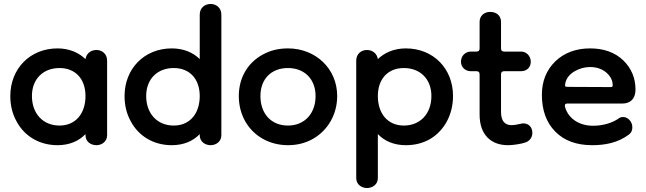

<svg xmlns="http://www.w3.org/2000/svg" viewBox="-20 -716 3256 968"><path d="M270 16C330 16 378 -5 411 -40V-34C411 -2 438 16 466 16C493 16 520 -2 520 -34V-410C520 -446 493 -464 466 -464C439 -464 415 -447 411 -418C378 -450 330 -472 270 -472C132 -472 32 -370 32 -232C32 -185 42 -143 63 -105C103 -29 179 16 270 16ZM280 -83C197 -83 141 -143 141 -232C141 -317 197 -373 280 -373C361 -373 411 -317 411 -232C411 -143 361 -83 280 -83Z M846 16C906 16 954 -5 987 -40V-34C987 -2 1014 16 1042 16C1069 16 1096 -2 1096 -34V-642C1096 -678 1069 -696 1042 -696C1014 -696 987 -678 987 -642V-418C954 -451 906 -472 846 -472C708 -472 608 -370 608 -232C608 -185 618 -143 639 -105C679 -29 755 16 846 16ZM856 -83C773 -83 717 -143 717 -232C717 -317 773 -373 856 -373C937 -373 987 -317 987 -232C987 -143 937 -83 856 -83Z M1432 16C1479 16 1521 5 1558 -16C1633 -59 1680 -139 1680 -232C1680 -370 1571 -472 1432 -472C1385 -472 1343 -462 1305 -441C1229 -400 1184 -324 1184 -232C1184 -185 1195 -143 1216 -105C1259 -29 1339 16 1432 16ZM1432 -83C1347 -83 1293 -143 1293 -232C1293 -317 1347 -373 1432 -373C1515 -373 1571 -317 1571 -232C1571 -143 1515 -83 1432 -83Z M2026 16C2073 16 2114 5 2150 -16C2221 -59 2264 -139 2264 -232C2264 -370 2165 -472 2026 -472C1966 -472 1918 -450 1885 -418C1881 -447 1857 -464 1830 -464C1803 -464 1776 -446 1776 -410V182C1776 214 1803 232 1830 232C1858 232 1885 214 1885 182V-40C1918 -5 1966 16 2026 16ZM2016 -83C1935 -83 1885 -143 1885 -232C1885 -317 1935 -373 2016 -373C2099 -373 2155 -317 2155 -232C2155 -143 2099 -83 2016 -83Z M2541 16C2566 16 2607 10 2630 2C2654 -7 2664 -27 2664 -46C2664 -73 2647 -94 2618 -94C2609 -94 2581 -85 2560 -85C2524 -85 2506 -107 2506 -152V-341C2506 -352 2511 -357 2522 -357H2606C2637 -357 2656 -377 2656 -405C2656 -434 2633 -456 2608 -456H2522C2511 -456 2506 -461 2506 -472V-606C2506 -637 2483 -656 2451 -656C2422 -656 2398 -637 2398 -606V-472C2398 -461 2393 -456 2382 -456H2354C2326 -456 2304 -434 2304 -405C2304 -377 2326 -357 2354 -357H2382C2393 -357 2398 -352 2398 -341V-138C2398 -35 2457 16 2541 16Z M2966 16C3030 16 3095 4 3150 -37C3166 -49 3168 -63 3168 -75C3168 -103 3145 -126 3122 -126C3113 -126 3106 -124 3101 -120C3066 -95 3018 -82 2970 -82C2903 -82 2846 -116 2829 -176C2828 -179 2828 -181 2828 -184C2828 -191 2832 -194 2840 -194H3118C3157 -194 3184 -217 3184 -264C3184 -323 3163 -372 3122 -412C3080 -452 3024 -472 2955 -472C2884 -472 2825 -450 2780 -407C2735 -363 2712 -307 2712 -238C2712 -161 2734 -99 2779 -53C2824 -7 2886 16 2966 16ZM2843 -278C2826 -278 2829 -284 2829 -286C2829 -289 2830 -291 2830 -294C2830 -295 2830 -296 2830 -296C2835 -321 2851 -341 2876 -356C2901 -371 2928 -378 2955 -378C2987 -378 3014 -369 3036 -351C3058 -332 3069 -311 3069 -286C3069 -280 3066 -277 3059 -277Z"/></svg>

Font: Dongle
Style: Regular
Weight: 400
Designer: Yanghee Ryu
Foundry: Yanghee Ryu
Version: Version 2.000